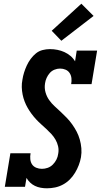

<svg xmlns="http://www.w3.org/2000/svg" viewBox="-20 -1008 544 1036"><path d="M233 8Q216 8 199.5 5Q183 2 168.5 -5Q154 -12 142.5 -23Q131 -34 123 -48L115 0H6L36 -181H145Q142 -165 143.5 -149Q145 -133 153 -121Q161 -109 175.5 -103Q190 -97 206 -97Q222 -97 237.5 -102.5Q253 -108 265 -120Q277 -132 284.5 -147Q292 -162 294 -178Q298 -199 293.5 -218.5Q289 -238 279.5 -254.5Q270 -271 257 -285Q244 -299 230 -312Q216 -325 202 -337.5Q188 -350 175 -364Q162 -378 150.5 -393.5Q139 -409 129.5 -425.5Q120 -442 113 -460Q106 -478 102 -498Q98 -518 97.5 -538Q97 -558 101 -578Q104 -598 110 -617Q116 -636 124.5 -654.5Q133 -673 145.5 -690Q158 -707 174 -720Q190 -733 210 -738Q230 -743 249 -743Q270 -743 290 -739Q310 -735 327.5 -727Q345 -719 360 -706.5Q375 -694 385 -677L394 -735H504L474 -554H364Q367 -570 365.5 -585.5Q364 -601 356 -613.5Q348 -626 334 -632Q320 -638 304 -638Q289 -638 274 -632Q259 -626 248.5 -614Q238 -602 231.5 -587.5Q225 -573 223 -558Q219 -533 225.5 -510Q232 -487 245 -468.5Q258 -450 275 -434.5Q292 -419 308.5 -403.5Q325 -388 340.5 -372Q356 -356 369.5 -337Q383 -318 393.5 -298Q404 -278 410.5 -255Q417 -232 419 -208Q421 -184 417 -160Q413 -138 405 -117Q397 -96 385 -76Q373 -56 356.5 -39.5Q340 -23 319.5 -12Q299 -1 277 3.5Q255 8 233 8ZM311 -788 259 -842 419 -988 485 -922Z"/></svg>

Font: Iosevka Slab Extrabold Oblique
Style: Regular
Weight: 800
Italic angle: -9°
Monospace: yes
Designer: Belleve Invis
Foundry: Belleve Invis
Version: Version 11.1.1; ttfautohint (v1.8.3)